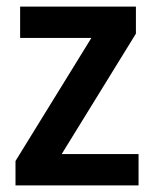

<svg xmlns="http://www.w3.org/2000/svg" viewBox="-20 -562 468 582"><path d="M400 0H27V-74L257 -447H41V-542H392V-460L167 -95H400Z"/></svg>

Font: Noto Sans Malayalam SemiCondensed SemiBold
Style: Regular
Weight: 600
Width: 4
Designer: Jelle Bosma - Monotype Design Team
Foundry: Monotype Imaging Inc.
Version: Version 2.104; ttfautohint (v1.8.4.7-5d5b)